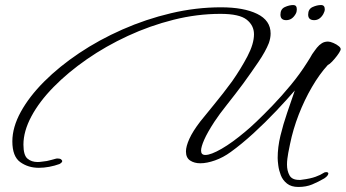

<svg xmlns="http://www.w3.org/2000/svg" viewBox="-20 -635 1372 762"><path d="M1164 107Q1136 107 1119 93.5Q1102 80 1094.5 60.5Q1087 41 1084.5 22Q1082 3 1082 -8Q1082 -51 1093 -96.5Q1104 -142 1119.5 -187Q1135 -232 1148 -270L1150 -276Q1119 -240 1076 -194.5Q1033 -149 986 -106Q939 -63 896 -32Q866 -10 833.5 1.5Q801 13 775 13Q751 13 734.5 2Q718 -9 718 -34Q718 -54 731.5 -84Q745 -114 775 -153Q794 -177 829.5 -220Q865 -263 901 -312Q936 -362 962 -411.5Q988 -461 988 -499Q988 -534 959 -557Q930 -580 855 -580Q762 -580 668.5 -556.5Q575 -533 487.5 -492.5Q400 -452 325 -400Q250 -348 193 -290Q136 -232 104.5 -173Q73 -114 73 -61Q73 -19 89 -5.5Q105 8 129 8Q138 8 147 6.5Q156 5 166 4Q175 2 184.5 -0.5Q194 -3 201 -5Q204 -6 209 -6Q219 -6 223 -2Q227 2 227 4Q227 10 216 16Q197 23 175.5 27Q154 31 134 31Q92 31 60.5 8.5Q29 -14 29 -74Q29 -130 62.5 -191Q96 -252 155.5 -311.5Q215 -371 294 -424Q373 -477 466 -518Q559 -559 658.5 -582.5Q758 -606 857 -606Q947 -606 1000.5 -580Q1054 -554 1054 -502Q1054 -484 1047 -464Q1034 -431 1005.5 -389Q977 -347 945 -303Q913 -260 881.5 -220.5Q850 -181 831 -152Q803 -109 790.5 -80.5Q778 -52 778 -37Q778 -20 795 -20Q817 -20 859.5 -44.5Q902 -69 954 -113Q969 -125 997.5 -152Q1026 -179 1062 -216.5Q1098 -254 1134 -297.5Q1170 -341 1199 -387Q1205 -396 1210 -404.5Q1215 -413 1219 -420Q1224 -428 1229 -434Q1234 -440 1238 -446Q1247 -457 1257.5 -463.5Q1268 -470 1282 -470Q1290 -470 1303 -464.5Q1316 -459 1325.5 -451Q1335 -443 1331 -435Q1327 -426 1317.5 -413.5Q1308 -401 1298 -390.5Q1288 -380 1281 -377Q1248 -341 1218 -289.5Q1188 -238 1165.5 -180Q1143 -122 1131 -63Q1130 -57 1128 -48Q1126 -39 1124 -28Q1122 -17 1120.5 -5Q1119 7 1119 18Q1119 43 1129 61Q1139 79 1167 79Q1170 79 1173 79Q1176 79 1180 78Q1212 74 1232.5 66.5Q1253 59 1263 52Q1268 48 1275 48Q1281 48 1283 52V54Q1283 57 1279.5 62Q1276 67 1267 73Q1243 87 1219 97Q1195 107 1164 107ZM1227 -555Q1203 -555 1203 -577Q1203 -599 1220.5 -607Q1238 -615 1254 -615Q1269 -615 1269 -598Q1269 -590 1263 -579Q1249 -555 1227 -555ZM1116 -555Q1093 -555 1093 -577Q1093 -599 1110.5 -607Q1128 -615 1144 -615Q1158 -615 1158 -598Q1158 -594 1157 -589Q1156 -584 1153 -579Q1139 -555 1116 -555Z"/></svg>

Font: WindSong Medium
Style: Regular
Weight: 500
Designer: Robert E. Leuschke
Foundry: Robert E. Leuschke
Version: Version 1.010; ttfautohint (v1.8.3)